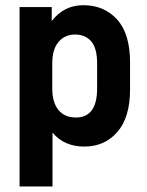

<svg xmlns="http://www.w3.org/2000/svg" viewBox="-20 -546 555 723"><path d="M53.7 -519.5H174.8V-466.8Q220.7 -526.4 293.9 -526.4Q372.1 -526.4 420.9 -472.7Q469.7 -418.9 469.7 -311.5V-209Q469.7 -102.5 420.9 -47.9Q373 5.9 297.9 5.9Q220.7 5.9 177.7 -46.9V156.2H53.7ZM345.7 -212.9V-306.6Q345.7 -365.2 323.2 -390.6Q300.8 -416 262.7 -416Q223.6 -416 200.2 -387.7Q176.8 -360.4 176.8 -306.6V-212.9Q176.8 -160.2 200.2 -131.8Q223.6 -103.5 265.6 -103.5Q345.7 -103.5 345.7 -212.9Z"/></svg>

Font: DINish
Style: Bold
Weight: 700
Designer: Bert Driehuis
Foundry: Playbeing
Version: Version 3.008; git-95204e4c-release